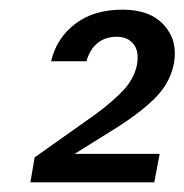

<svg xmlns="http://www.w3.org/2000/svg" viewBox="-20 -730 382 398"><path d="M85.9 -603Q97.2 -650.9 135.7 -680.4Q174.3 -710 233.9 -710Q291 -710 319.8 -678.2Q348.6 -646.5 340.8 -600.1Q334 -562 306.6 -532.2Q279.3 -502.4 224.1 -466.8L134.8 -411.1H311L299.8 -352.1H43L51.8 -403.8L176.8 -492.2Q215.3 -520.5 237.1 -544.4Q258.8 -568.4 264.2 -597.2Q268.6 -624 256.6 -638.9Q244.6 -653.8 222.2 -653.8Q198.2 -653.8 182.1 -640.6Q166 -627.4 159.2 -603Z"/></svg>

Font: SVN-Poppins
Style: Italic
Weight: 400
Italic angle: -10°
Designer: Ninad Kale (Devanagari), Jonny Pinhorn (Latin)
Foundry: Indian Type Foundry
Version: Version 3.002 2017